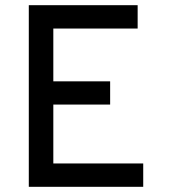

<svg xmlns="http://www.w3.org/2000/svg" viewBox="-20 -720 656 740"><path d="M91 0V-700H510.5V-610H185.5V-406.5H404.5V-317H185.5V-90H532V0Z"/></svg>

Font: Overpass Mono Medium
Style: Regular
Weight: 500
Monospace: yes
Designer: Delve Withrington, Dave Bailey
Foundry: Delve Fonts LLC
Version: Version 4.000